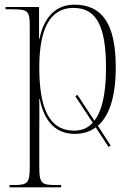

<svg xmlns="http://www.w3.org/2000/svg" viewBox="-20 -566 575 826"><path d="M21 240H243V230H218C158 230 149 222 149 152V7C149 -51 150 -104 149 -140H151C170 -43 221 10 301 10C336 10 367 1 392 -18L447 66L456 60L401 -25C450 -67 478 -150 478 -277C478 -462 420 -546 300 -546C218 -546 168 -489 150 -399H148V-536H4V-526H33C101 -526 108 -519 108 -452V152C108 222 99 230 39 230H21ZM299 -4C189 -4 149 -105 149 -276C149 -436 192 -532 296 -532C396 -532 436 -452 436 -274C436 -166 420 -90 386 -47L313 -158L304 -152L379 -38C358 -15 332 -4 299 -4Z"/></svg>

Font: Noto Serif Display SemiCondensed ExtraLight
Style: Regular
Weight: 200
Width: 4
Designer: Monotype Design Team
Foundry: Monotype Imaging Inc.
Version: Version 2.009